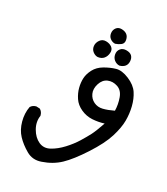

<svg xmlns="http://www.w3.org/2000/svg" viewBox="-129 -454 759 875"><g transform="rotate(20 250.0 -16.5)"><path d="M174 330Q132 337 101 311Q70 285 51 256Q32 227 28.5 187.5Q25 148 38 114Q49 102 66 101L84 105Q97 116 98 135Q87 167 99.5 201.5Q112 236 137 253Q162 270 193 259.5Q224 249 255 225.5Q286 202 308.5 176.5Q331 151 345.5 132Q360 113 385 68Q355 72 325 68.5Q295 65 269.5 47.5Q244 30 233 5Q222 -20 220 -45Q218 -70 223 -92.5Q228 -115 245 -137Q262 -159 291.5 -170Q321 -181 349 -184Q377 -187 412 -164.5Q447 -142 459.5 -113Q472 -84 474.5 -48.5Q477 -13 470.5 23Q464 59 440.5 105Q417 151 362.5 209.5Q308 268 267.5 295Q227 322 174 330ZM409 -3Q414 -34 408.5 -67Q403 -100 379 -113Q355 -126 331 -120.5Q307 -115 293.5 -89Q280 -63 286 -40Q292 -17 310.5 -4Q329 9 353 7.5Q377 6 409 -3ZM358 -203Q343 -205 332.5 -216.5Q322 -228 322 -245Q322 -262 334 -272.5Q346 -283 365 -279.5Q384 -276 391.5 -265Q399 -254 397 -238Q395 -222 385 -213.5Q375 -205 358 -203ZM251 -206Q238 -208 227.5 -219.5Q217 -231 218 -247.5Q219 -264 232 -277Q245 -290 263.5 -286.5Q282 -283 292.5 -271.5Q303 -260 298.5 -242.5Q294 -225 282 -215Q270 -205 251 -206ZM305 -290Q291 -292 281 -302.5Q271 -313 271.5 -329Q272 -345 283 -355.5Q294 -366 310.5 -363Q327 -360 336.5 -350.5Q346 -341 346.5 -323.5Q347 -306 333.5 -299Q320 -292 305 -290Z"/></g></svg>

Font: NaniFont Regular
Style: Regular
Weight: 400
Designer: Nanigashitei
Version: Version 1.036